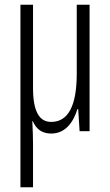

<svg xmlns="http://www.w3.org/2000/svg" viewBox="-20 -552 463 808"><path d="M357 -532H303V-243C303 -106 267 -39 195 -39C145 -39 119 -84 119 -181V-532H66V236H119V56C119 29 118 -4 116 -42H118C134 -6 159 10 196 10C256 10 289 -39 306 -93H309L315 0H357Z"/></svg>

Font: Noto Sans Display Condensed Light
Style: Regular
Weight: 300
Width: 3
Designer: Monotype Design Team
Foundry: Monotype Imaging Inc.
Version: Version 1.900